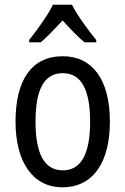

<svg xmlns="http://www.w3.org/2000/svg" viewBox="-20 -786 533 816"><path d="M286 -766H205C184 -722 140 -662 104 -616V-606H153C181 -629 213 -664 246 -699C278 -664 309 -631 339 -606H389V-616C354 -659 308 -721 286 -766ZM447 -269C447 -450 371 -547 247 -547C114 -547 46 -446 46 -269C46 -98 119 10 245 10C378 10 447 -99 447 -269ZM131 -269C131 -404 166 -475 247 -475C326 -475 363 -404 363 -269C363 -134 326 -62 247 -62C167 -62 131 -135 131 -269Z"/></svg>

Font: Noto Sans Lao Looped Condensed
Style: Regular
Weight: 400
Width: 3
Designer: Mark Frömberg, Ben Mitchell
Foundry: The Fontpad Ltd
Version: Version 1.002